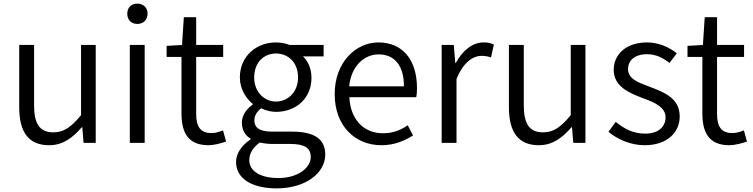

<svg xmlns="http://www.w3.org/2000/svg" viewBox="-20 -788 4154 1059"><path d="M251 13C326 13 380 -27 431 -86H434L441 0H508V-540H427V-153C373 -87 332 -58 275 -58C200 -58 168 -103 168 -207V-540H86V-197C86 -59 138 13 251 13Z M696 0H778V-540H696ZM738 -656C770 -656 794 -678 794 -713C794 -746 770 -768 738 -768C704 -768 682 -746 682 -713C682 -678 704 -656 738 -656Z M1130 13C1160 13 1196 3 1227 -7L1210 -69C1192 -61 1167 -54 1147 -54C1082 -54 1062 -94 1062 -160V-474H1211V-540H1062V-693H994L984 -540L899 -535V-474H981V-163C981 -57 1017 13 1130 13Z M1505 251C1669 251 1774 164 1774 65C1774 -23 1712 -62 1589 -62H1480C1406 -62 1383 -88 1383 -123C1383 -154 1400 -174 1420 -191C1445 -178 1476 -171 1502 -171C1612 -171 1698 -245 1698 -359C1698 -409 1679 -451 1651 -477H1765V-540H1578C1560 -547 1533 -554 1502 -554C1394 -554 1303 -478 1303 -361C1303 -296 1338 -244 1374 -215V-211C1346 -192 1314 -157 1314 -112C1314 -69 1334 -40 1362 -23V-19C1312 14 1282 59 1282 106C1282 198 1372 251 1505 251ZM1502 -228C1438 -228 1382 -280 1382 -361C1382 -444 1436 -493 1502 -493C1569 -493 1624 -444 1624 -361C1624 -280 1568 -228 1502 -228ZM1516 194C1414 194 1355 155 1355 95C1355 62 1372 27 1413 -2C1438 4 1464 6 1482 6H1581C1655 6 1694 25 1694 78C1694 136 1625 194 1516 194Z M2083 13C2157 13 2212 -12 2258 -41L2229 -97C2188 -69 2146 -53 2092 -53C1984 -53 1912 -132 1907 -252H2276C2279 -266 2280 -283 2280 -301C2280 -457 2202 -554 2067 -554C1943 -554 1826 -445 1826 -269C1826 -92 1940 13 2083 13ZM1906 -312C1917 -423 1988 -488 2068 -488C2156 -488 2208 -427 2208 -312Z M2416 0H2498V-352C2535 -446 2591 -480 2636 -480C2658 -480 2670 -477 2688 -471L2704 -542C2686 -551 2670 -554 2647 -554C2586 -554 2531 -509 2494 -441H2491L2483 -540H2416Z M2952 13C3027 13 3081 -27 3132 -86H3135L3142 0H3209V-540H3128V-153C3074 -87 3033 -58 2976 -58C2901 -58 2869 -103 2869 -207V-540H2787V-197C2787 -59 2839 13 2952 13Z M3536 13C3661 13 3729 -59 3729 -145C3729 -248 3642 -279 3562 -310C3500 -333 3444 -353 3444 -407C3444 -451 3477 -489 3549 -489C3599 -489 3637 -468 3673 -441L3713 -494C3672 -527 3613 -554 3549 -554C3432 -554 3365 -487 3365 -403C3365 -311 3449 -276 3525 -247C3585 -225 3651 -199 3651 -141C3651 -91 3614 -51 3539 -51C3471 -51 3423 -78 3376 -116L3336 -61C3386 -19 3459 13 3536 13Z M4003 13C4033 13 4069 3 4100 -7L4083 -69C4065 -61 4040 -54 4020 -54C3955 -54 3935 -94 3935 -160V-474H4084V-540H3935V-693H3867L3857 -540L3772 -535V-474H3854V-163C3854 -57 3890 13 4003 13Z"/></svg>

Font: Noto Sans KR DemiLight
Style: Regular
Weight: 350
Designer: Ryoko NISHIZUKA 西塚涼子 (kana, bopomofo & ideographs); Paul D. Hunt (Latin, Greek & Cyrillic); Sandoll Communications 산돌커뮤니
Foundry: Adobe
Version: Version 2.004;hotconv 1.0.118;makeotfexe 2.5.65603